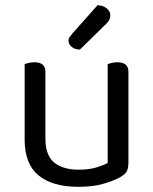

<svg xmlns="http://www.w3.org/2000/svg" viewBox="-20 -707 590 740"><path d="M75 -460Q80 -462 90.5 -464.5Q101 -467 113 -467Q155 -467 155 -430V-173Q155 -108 189 -80.5Q223 -53 283 -53Q323 -53 351 -61.5Q379 -70 395 -79V-460Q400 -462 410.5 -464.5Q421 -467 432 -467Q475 -467 475 -430V-82Q475 -61 469.5 -48.5Q464 -36 443 -24Q420 -11 379.5 1Q339 13 282 13Q182 13 128.5 -31Q75 -75 75 -169ZM356 -687Q378 -686 391.5 -674.5Q405 -663 405 -649Q405 -635 399 -626.5Q393 -618 379 -605L288 -516Q268 -516 256 -526.5Q244 -537 244 -550Q244 -558 249 -565Q254 -572 259 -578Z"/></svg>

Font: Baloo Chettan 2
Style: Regular
Weight: 400
Designer: Maithili Shingre, Unnati Kotecha and Ek Type
Foundry: Ek Type
Version: Version 1.640;hotconv 1.0.111;makeotfexe 2.5.65597; ttfautoh